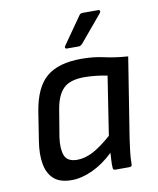

<svg xmlns="http://www.w3.org/2000/svg" viewBox="-81 -761 690 836"><g transform="rotate(-10 264.5 -342.5)"><path d="M169 12Q117 12 90 -12.5Q63 -37 55.5 -80.5Q48 -124 57 -180L77 -308Q94 -412 146.5 -456.5Q199 -501 301 -501Q355 -501 400.5 -490.5Q446 -480 504 -476L448 -123Q444 -95 440.5 -66.5Q437 -38 437 -10Q437 0 425 0H363Q353 0 353 -10Q352 -26 353 -43Q354 -60 355 -76Q310 -33 261.5 -10.5Q213 12 169 12ZM208 -71Q241 -71 276.5 -89Q312 -107 361 -150L401 -409Q379 -414 350.5 -417Q322 -420 300 -420Q236 -420 207 -391Q178 -362 168 -301L148 -181Q141 -131 152.5 -101Q164 -71 208 -71ZM247 -556Q242 -556 240 -559.5Q238 -563 242 -569L324 -686Q330 -697 341 -697H410Q416 -697 417.5 -693Q419 -689 415 -683L317 -566Q308 -556 300 -556Z"/></g></svg>

Font: Sofia Sans Medium
Style: Italic
Weight: 500
Italic angle: -9°
Version: Version 4.101